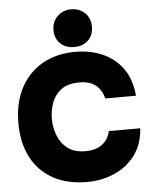

<svg xmlns="http://www.w3.org/2000/svg" viewBox="-62 -1005 845 1065"><g transform="rotate(-5 360.5 -473.0)"><path d="M380 8Q270 8 191 -35.5Q112 -79 70 -159.5Q28 -240 28 -350Q28 -463 71.5 -545.5Q115 -628 193.5 -672.5Q272 -717 377 -717Q460 -717 528.5 -687Q597 -657 640 -597Q683 -537 691 -445H520Q508 -493 475 -519.5Q442 -546 383 -546Q320 -546 283 -518Q246 -490 230.5 -447Q215 -404 215 -358Q215 -312 231.5 -267Q248 -222 285.5 -192.5Q323 -163 386 -163Q424 -163 452 -174.5Q480 -186 498.5 -208.5Q517 -231 524 -263H699Q693 -173 647 -112.5Q601 -52 530.5 -22Q460 8 380 8ZM374 -744Q326 -744 296.5 -772.5Q267 -801 267 -847Q267 -894 298 -924Q329 -954 375 -954Q419 -954 450 -925.5Q481 -897 481 -848Q481 -801 451.5 -772.5Q422 -744 374 -744Z"/></g></svg>

Font: Onest Black
Style: Regular
Weight: 900
Designer: Dmitri Voloshin, Andrey Kudryavtsev
Foundry: Dmitri Voloshin, Andrey Kudryavtsev
Version: Version 1.000;gftools[0.9.33]